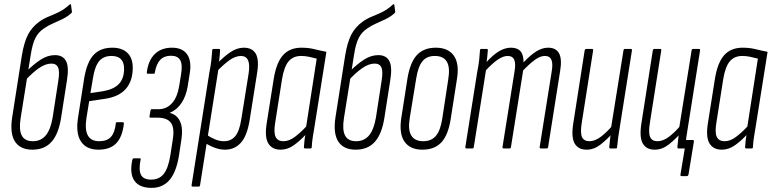

<svg xmlns="http://www.w3.org/2000/svg" viewBox="-20 -719 3743 930"><path d="M137 6Q78 6 52.5 -33.5Q27 -73 39 -151L86 -451Q97 -516 116 -552Q135 -588 169 -613Q191 -629 215 -638.5Q239 -648 265 -660.5Q291 -673 317 -697Q319 -699 321 -698.5Q323 -698 324 -695L328 -665Q330 -660 326 -656Q306 -638 282.5 -626.5Q259 -615 235.5 -605Q212 -595 191 -580Q165 -562 151 -534Q137 -506 129 -454L80 -147Q71 -90 85.5 -62.5Q100 -35 139 -35Q178 -35 201.5 -63Q225 -91 235 -150L262 -325Q270 -373 261.5 -392Q253 -411 229 -411Q200 -411 168 -388.5Q136 -366 103 -330L107 -372Q143 -408 177 -430Q211 -452 246 -452Q285 -452 300 -423Q315 -394 304 -328L276 -149Q264 -71 230 -32.5Q196 6 137 6Z M457 6Q398 6 372 -34Q346 -74 358 -149L388 -341Q401 -418 433.5 -453Q466 -488 524 -488Q571 -488 597 -463Q623 -438 623 -391Q623 -327 589.5 -288.5Q556 -250 486 -240L412 -229L399 -149Q390 -91 405.5 -63Q421 -35 460 -35Q498 -35 517 -55.5Q536 -76 541 -121Q541 -127 547 -127H574Q581 -127 580 -120Q573 -56 543 -25Q513 6 457 6ZM418 -268 478 -277Q531 -286 556 -312.5Q581 -339 581 -386Q581 -448 520 -448Q481 -448 460 -422.5Q439 -397 430 -339Z M711 191Q654 190 630.5 155.5Q607 121 621 55Q623 48 627 48H658Q663 48 661 54Q651 105 663 128Q675 151 712 151Q751 151 773 123.5Q795 96 805 34L817 -44Q826 -99 808 -124Q790 -149 743 -149H708Q706 -149 705 -151Q704 -153 704 -155L709 -184Q710 -187 711 -188.5Q712 -190 715 -190H747Q787 -190 813 -219Q839 -248 848 -303L857 -359Q865 -406 853 -427.5Q841 -449 808 -449Q775 -449 756 -429Q737 -409 730 -368Q730 -365 729 -363.5Q728 -362 726 -362H695Q691 -362 691 -368Q698 -426 729.5 -457Q761 -488 813 -488Q864 -488 886.5 -455.5Q909 -423 899 -363L889 -300Q881 -253 859 -220Q837 -187 803 -173V-172Q838 -163 852.5 -130Q867 -97 859 -46L847 34Q834 115 800.5 153.5Q767 192 711 191Z M1070 6Q1046 6 1021 -3Q996 -12 973 -27L980 -67Q1000 -53 1021.5 -44Q1043 -35 1065 -35Q1099 -35 1119.5 -59.5Q1140 -84 1149 -143L1184 -361Q1191 -406 1181.5 -427Q1172 -448 1147 -448Q1119 -448 1087.5 -424.5Q1056 -401 1024 -366L1028 -407Q1063 -444 1095.5 -466Q1128 -488 1161 -488Q1202 -488 1219 -458.5Q1236 -429 1225 -363L1190 -142Q1178 -63 1147.5 -28.5Q1117 6 1070 6ZM914 185Q907 185 908 178L994 -367Q1001 -402 1004 -429Q1007 -456 1008 -476Q1008 -482 1015 -482H1041Q1046 -482 1046 -476Q1045 -454 1042 -428.5Q1039 -403 1036 -388L1038 -384L949 178Q948 185 942 185Z M1339 6Q1298 6 1279.5 -24.5Q1261 -55 1272 -123L1306 -338Q1319 -417 1351.5 -452.5Q1384 -488 1440 -488Q1474 -488 1502 -481Q1530 -474 1561 -468L1505 -116Q1498 -75 1494.5 -51.5Q1491 -28 1490 -6Q1490 0 1484 0H1458Q1452 0 1452 -6Q1453 -20 1454.5 -35Q1456 -50 1459 -65Q1433 -37 1403 -15.5Q1373 6 1339 6ZM1353 -35Q1380 -35 1407.5 -55.5Q1435 -76 1463 -106L1514 -435Q1496 -440 1476.5 -444Q1457 -448 1439 -448Q1400 -448 1378 -422Q1356 -396 1346 -335L1313 -125Q1305 -77 1315 -56Q1325 -35 1353 -35Z M1703 6Q1644 6 1618.5 -33.5Q1593 -73 1605 -151L1652 -451Q1663 -516 1682 -552Q1701 -588 1735 -613Q1757 -629 1781 -638.5Q1805 -648 1831 -660.5Q1857 -673 1883 -697Q1885 -699 1887 -698.5Q1889 -698 1890 -695L1894 -665Q1896 -660 1892 -656Q1872 -638 1848.5 -626.5Q1825 -615 1801.5 -605Q1778 -595 1757 -580Q1731 -562 1717 -534Q1703 -506 1695 -454L1646 -147Q1637 -90 1651.5 -62.5Q1666 -35 1705 -35Q1744 -35 1767.5 -63Q1791 -91 1801 -150L1828 -325Q1836 -373 1827.5 -392Q1819 -411 1795 -411Q1766 -411 1734 -388.5Q1702 -366 1669 -330L1673 -372Q1709 -408 1743 -430Q1777 -452 1812 -452Q1851 -452 1866 -423Q1881 -394 1870 -328L1842 -149Q1830 -71 1796 -32.5Q1762 6 1703 6Z M2026 6Q1966 6 1939 -33.5Q1912 -73 1924 -149L1954 -341Q1967 -418 2000 -453Q2033 -488 2091 -488Q2151 -488 2178.5 -449Q2206 -410 2193 -334L2163 -142Q2151 -65 2118 -29.5Q2085 6 2026 6ZM2030 -35Q2069 -35 2091 -60.5Q2113 -86 2122 -143L2151 -333Q2161 -392 2144.5 -420Q2128 -448 2086 -448Q2047 -448 2026 -422Q2005 -396 1996 -339L1965 -149Q1955 -91 1972 -63Q1989 -35 2030 -35Z M2240 0Q2233 0 2234 -7L2291 -367Q2298 -402 2301 -429Q2304 -456 2305 -476Q2305 -482 2312 -482H2338Q2343 -482 2343 -476Q2342 -462 2340.5 -447Q2339 -432 2337 -419Q2370 -455 2398.5 -471.5Q2427 -488 2455 -488Q2486 -488 2501 -471Q2516 -454 2516 -417Q2550 -453 2578.5 -470.5Q2607 -488 2635 -488Q2673 -488 2688 -460.5Q2703 -433 2693 -374L2635 -7Q2634 0 2628 0H2600Q2593 0 2594 -7L2652 -371Q2659 -410 2651 -429Q2643 -448 2619 -448Q2598 -448 2573.5 -431Q2549 -414 2514 -378L2455 -7Q2454 0 2448 0H2420Q2413 0 2414 -7L2472 -371Q2479 -410 2471 -429Q2463 -448 2439 -448Q2418 -448 2393 -431.5Q2368 -415 2334 -379L2275 -7Q2274 0 2268 0Z M2821 6Q2781 6 2763.5 -24Q2746 -54 2757 -123L2812 -475Q2814 -482 2820 -482H2847Q2854 -482 2853 -475L2798 -125Q2790 -76 2799 -55.5Q2808 -35 2835 -35Q2862 -35 2891 -57Q2920 -79 2950 -115L2948 -75Q2920 -43 2888.5 -18.5Q2857 6 2821 6ZM2937 0Q2931 0 2931 -6Q2933 -28 2936 -54Q2939 -80 2942 -97L2940 -101L3000 -475Q3001 -482 3007 -482H3035Q3042 -482 3041 -475L2984 -115Q2978 -81 2974.5 -54.5Q2971 -28 2969 -6Q2969 0 2963 0Z M3282 134Q3274 134 3276 126L3297 0H3268L3302 -41H3336Q3342 -41 3341 -33L3315 126Q3313 134 3307 134ZM3151 6Q3111 6 3093.5 -24Q3076 -54 3087 -123L3142 -475Q3144 -482 3150 -482H3177Q3184 -482 3183 -475L3128 -125Q3120 -76 3129 -55.5Q3138 -35 3165 -35Q3192 -35 3221 -57Q3250 -79 3280 -115L3278 -75Q3250 -43 3218.5 -18.5Q3187 6 3151 6ZM3267 0Q3261 0 3261 -6Q3263 -28 3266 -54Q3269 -80 3272 -97L3270 -101L3330 -475Q3331 -482 3337 -482H3365Q3372 -482 3371 -475L3314 -115Q3308 -81 3304.5 -54.5Q3301 -28 3299 -6Q3299 0 3293 0Z M3476 6Q3435 6 3416.5 -24.5Q3398 -55 3409 -123L3443 -338Q3456 -417 3488.5 -452.5Q3521 -488 3577 -488Q3611 -488 3639 -481Q3667 -474 3698 -468L3642 -116Q3635 -75 3631.5 -51.5Q3628 -28 3627 -6Q3627 0 3621 0H3595Q3589 0 3589 -6Q3590 -20 3591.5 -35Q3593 -50 3596 -65Q3570 -37 3540 -15.5Q3510 6 3476 6ZM3490 -35Q3517 -35 3544.5 -55.5Q3572 -76 3600 -106L3651 -435Q3633 -440 3613.5 -444Q3594 -448 3576 -448Q3537 -448 3515 -422Q3493 -396 3483 -335L3450 -125Q3442 -77 3452 -56Q3462 -35 3490 -35Z"/></svg>

Font: Sofia Sans Extra Condensed Light
Style: Italic
Weight: 300
Italic angle: -9°
Version: Version 4.100